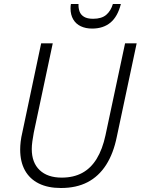

<svg xmlns="http://www.w3.org/2000/svg" viewBox="-20 -931 704 961"><path d="M285 10Q220 10 174.5 -12.5Q129 -35 105 -78Q81 -121 81 -183Q81 -201 83.5 -222.5Q86 -244 92 -269L186 -714H244L149 -267Q145 -246 142 -224Q139 -202 139 -185Q139 -117 178.5 -79.5Q218 -42 289 -42Q348 -42 391.5 -65.5Q435 -89 464 -136.5Q493 -184 508 -254L606 -714H664L565 -248Q548 -163 511 -105.5Q474 -48 418 -19Q362 10 285 10ZM441 -788Q409 -788 384.5 -799.5Q360 -811 346.5 -834Q333 -857 333 -889Q333 -895 333.5 -901Q334 -907 335 -911H373Q372 -891 378 -874Q384 -857 400.5 -847Q417 -837 446 -837Q489 -837 512 -857Q535 -877 545 -911H585Q569 -848 533 -818Q497 -788 441 -788Z"/></svg>

Font: Noto Sans Display Light
Style: Italic
Weight: 300
Italic angle: -12°
Designer: Monotype Design Team
Foundry: Monotype Imaging Inc.
Version: Version 2.003